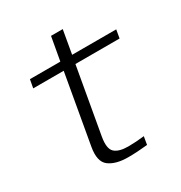

<svg xmlns="http://www.w3.org/2000/svg" viewBox="-172 -850 923 979"><g transform="rotate(-30 290.0 -360.5)"><path d="M300.5 6Q228 6 188.8 -23.5Q149.5 -53 164 -134.5L235.5 -540.5H56L65 -589.5H244L268.5 -727H337.5L313.5 -589.5H573L564.5 -540.5H304.5L236 -152.5Q224.5 -86.5 248.8 -64Q273 -41.5 328 -41.5Q372 -41.5 422.5 -47.5L414.5 -0.5Q353.5 6 300.5 6Z"/></g></svg>

Font: Anybody ExtraExpanded Light
Style: Italic
Weight: 300
Width: 8
Italic angle: -10°
Designer: Tyler Finck
Foundry: Etcetera Type Company
Version: Version 1.010; ttfautohint (v1.8.3) -l 8 -r 50 -G 200 -x 14 